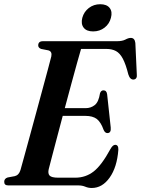

<svg xmlns="http://www.w3.org/2000/svg" viewBox="-26 -900 684 932"><path d="M353.5 0H14Q-6 0 -5.5 -18Q-5.5 -33 11 -38.5L46 -45Q66 -50 73.5 -75Q79.5 -96 91.2 -139Q103 -182 118.2 -237.5Q133.5 -293 149.5 -352.5Q165.5 -412 180.5 -467Q195.5 -522 206.8 -564.2Q218 -606.5 223 -626Q228 -650 209 -655.5L173.5 -662.5Q159.5 -668 159.5 -679.5Q159.5 -700 182.5 -700H541.5Q568 -700 582.8 -708Q597.5 -716 609 -716Q628 -716 631 -691.5L638 -540.5Q641 -516.5 623.5 -514Q605.5 -512 597 -538.5Q584.5 -588.5 570.2 -615.2Q556 -642 536.8 -652.2Q517.5 -662.5 490 -662.5H367.5Q361.5 -642 349 -597.8Q336.5 -553.5 320.8 -495Q305 -436.5 288.5 -375H389.5Q415 -375 434 -390Q453 -405 459.5 -447.5Q464.5 -461.5 476 -461.5Q491.5 -461.5 494 -442.5L511.5 -281Q514 -254.5 496 -254Q484 -253.5 477 -269.5Q463.5 -307.5 443.8 -322.5Q424 -337.5 388.5 -337.5H278.5Q263 -279 249 -226Q235 -173 224.8 -134Q214.5 -95 210.5 -79Q205.5 -57.5 215 -47.5Q224.5 -37.5 257 -37.5H339.5Q390 -37.5 428.8 -67.8Q467.5 -98 510 -176.5Q521.5 -197 533 -197Q549.5 -197 548.5 -172.5Q542 -88 506.2 -37.8Q470.5 12.5 419.5 12.5Q402.5 12.5 387.8 6.2Q373 0 353.5 0ZM426 -747.5Q394 -747.5 380 -765.8Q366 -784 373.5 -813.5Q381.5 -843 405.2 -861.2Q429 -879.5 460.5 -879.5Q492.5 -879.5 506.5 -861.2Q520.5 -843 512.5 -813.5Q505 -784 481.5 -765.8Q458 -747.5 426 -747.5Z"/></svg>

Font: Fraunces 144pt Soft SemiBold
Style: Italic
Weight: 600
Italic angle: -16°
Version: Version 1.000;[b76b70a41]